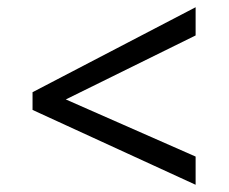

<svg xmlns="http://www.w3.org/2000/svg" viewBox="-20 -588 632 531"><path d="M70 -284V-333L521 -568V-490L162 -313L521 -155V-77Z"/></svg>

Font: oriya25
Style: Book
Weight: 400
Designer: Jelle Bosma - Monotype Design Team
Foundry: Monotype Imaging Inc.
Version: Version 2.003